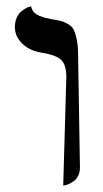

<svg xmlns="http://www.w3.org/2000/svg" viewBox="-20 -579 325 605"><path d="M179.2 5.9 189 -335.9Q189 -376.5 171.4 -391.6Q154.3 -406.2 110.8 -413.1Q73.7 -418.9 50.3 -441.4Q26.9 -463.9 26.9 -494.1Q26.9 -509.8 32.2 -522.2Q37.6 -534.7 45.2 -541.3Q52.7 -547.9 60.1 -552.2Q67.4 -556.6 72.8 -557.6L78.1 -559.1Q80.1 -548.8 86.4 -541.3Q92.8 -533.7 103.8 -529.3Q114.7 -524.9 121.6 -522.9Q128.4 -521 140.1 -519Q160.6 -515.6 170.7 -513.2Q180.7 -510.7 193.6 -503.7Q206.5 -496.6 212.2 -485.4Q217.8 -474.1 221.9 -454.3Q226.1 -434.6 226.1 -405.8L231.9 -50.8Q231.9 -36.6 226.6 -25.6Q221.2 -14.6 213.4 -8.8Q205.6 -2.9 197.8 0.5Q189.9 3.9 184.6 4.9Z"/></svg>

Font: Linux Libertine Display G
Style: Regular
Weight: 400
Designer: Philipp H. Poll
Foundry: Philipp H. Poll
Version: Version 5.0.9